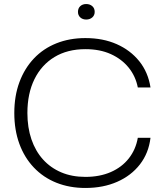

<svg xmlns="http://www.w3.org/2000/svg" viewBox="-20 -925 811 953"><path d="M404 8Q325 8 260 -18Q195 -44 148 -93.5Q101 -143 76 -211.5Q51 -280 51 -364Q51 -449 76.5 -517.5Q102 -586 148.5 -635Q195 -684 260 -710Q325 -736 404 -736Q491 -736 559 -706Q627 -676 671 -621.5Q715 -567 727 -491H664Q653 -547 618.5 -589.5Q584 -632 530 -656.5Q476 -681 404 -681Q315 -681 250.5 -642Q186 -603 151 -532Q116 -461 116 -364Q116 -292 136 -233.5Q156 -175 193.5 -133.5Q231 -92 284 -69.5Q337 -47 404 -47Q475 -47 530 -71Q585 -95 619.5 -139Q654 -183 664 -241H727Q718 -165 674.5 -109Q631 -53 561.5 -22.5Q492 8 404 8ZM408 -828Q390 -828 378.5 -838.5Q367 -849 367 -866Q367 -884 378.5 -894.5Q390 -905 408 -905Q426 -905 438 -894.5Q450 -884 450 -866Q450 -849 438 -838.5Q426 -828 408 -828Z"/></svg>

Font: Mona Sans Light
Style: Regular
Weight: 300
Designer: Deni Anggara
Foundry: GitHub
Version: Version 2.000